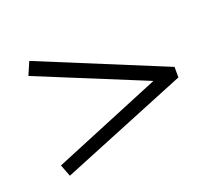

<svg xmlns="http://www.w3.org/2000/svg" viewBox="-67 -481 576 502"><g transform="rotate(-20 221.5 -230.0)"><path d="M53.7 -388.7 38.1 -352.5 340.8 -228.5 38.1 -103.5 50.8 -70.3 405.3 -214.8V-244.1Z"/></g></svg>

Font: Abhaya Libre SemiBold
Style: Regular
Weight: 600
Designer: Pushpananda Ekanayake, Sol Matas, Pathum Egodawatta
Foundry: Mooniak
Version: Version 1.050 ; ttfautohint (v1.6)